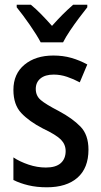

<svg xmlns="http://www.w3.org/2000/svg" viewBox="-20 -786 430 816"><path d="M356 -150Q356 -72 309.5 -31Q263 10 179 10Q136 10 100.5 1.5Q65 -7 37 -21V-117Q64 -99 101 -86.5Q138 -74 175 -74Q217 -74 238 -92.5Q259 -111 259 -144Q259 -172 239 -192.5Q219 -213 162 -240Q104 -270 70.5 -305.5Q37 -341 37 -404Q37 -472 84 -511Q131 -550 207 -550Q248 -550 283 -540Q318 -530 351 -512L319 -436Q293 -450 265 -459.5Q237 -469 208 -469Q172 -469 152 -452.5Q132 -436 132 -408Q132 -379 153 -361Q174 -343 230 -314Q288 -283 322 -248Q356 -213 356 -150ZM153 -606Q136 -638 106.5 -680.5Q77 -723 51 -755V-766H111Q132 -749 155 -725.5Q178 -702 201 -676Q226 -704 246 -724Q266 -744 291 -766H351V-755Q335 -735 315.5 -709Q296 -683 277.5 -655.5Q259 -628 248 -606Z"/></svg>

Font: Noto Sans Khmer Condensed Medium
Style: Regular
Weight: 500
Width: 3
Designer: Danh Hong and the Monotype Design Team
Foundry: Monotype Imaging Inc.
Version: Version 2.004; ttfautohint (v1.8.4.7-5d5b)